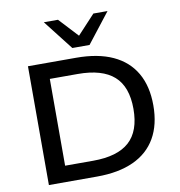

<svg xmlns="http://www.w3.org/2000/svg" viewBox="-98 -1032 1051 1122"><g transform="rotate(-10 427.0 -471.0)"><path d="M101 0V-705H387Q516 -705 604 -664.5Q692 -624 737.5 -545.5Q783 -467 783 -353Q783 -239 737.5 -160Q692 -81 603.5 -40.5Q515 0 387 0ZM214 -95H380Q525 -95 595 -158Q665 -221 665 -353Q665 -485 594.5 -547.5Q524 -610 380 -610H214ZM375 -765 237 -942H321L426 -829L531 -942H615L477 -765Z"/></g></svg>

Font: Nunito Sans 10pt SemiExpanded SemiBold
Style: Regular
Weight: 600
Width: 6
Designer: Vernon Adams
Foundry: Vernon Adams
Version: Version 3.101;gftools[0.9.27]